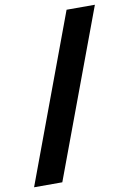

<svg xmlns="http://www.w3.org/2000/svg" viewBox="-147 -776 634 943"><g transform="rotate(-10 170.0 -304.5)"><path d="M253.4 -720H394.6L85.6 111H-55.2Z"/></g></svg>

Font: Fixel Italic Variable 20240409 Display Thin
Style: Italic
Weight: 100
Italic angle: -10°
Designer: AlfaBravo + MacPaw
Foundry: Kyrylo Tkachov, Marchela Mozhyna, Serhii Makarenko, Maria Weinstein, Zakhar Kryvoshyya
Version: Version 1.211;Glyphs 3.2 (3225)